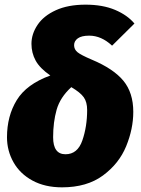

<svg xmlns="http://www.w3.org/2000/svg" viewBox="-20 -784 607 824"><path d="M557 -683 461 -588Q415 -631 363 -631Q330 -631 314 -619.5Q298 -608 298 -590Q298 -572 312.5 -560Q327 -548 374 -528Q467 -489 509.5 -437.5Q552 -386 552 -304Q552 -231 521.5 -156.5Q491 -82 422 -31Q353 20 246 20Q173 20 119.5 -9Q66 -38 38 -87.5Q10 -137 10 -195Q10 -286 52 -354.5Q94 -423 196 -460Q151 -491 133 -524Q115 -557 115 -596Q115 -638 141 -677Q167 -716 219.5 -740Q272 -764 347 -764Q421 -764 474 -741.5Q527 -719 557 -683ZM208 -195Q208 -122 261 -122Q313 -122 333.5 -181.5Q354 -241 354 -312Q354 -346 339.5 -366.5Q325 -387 286 -410Q238 -366 223 -313Q208 -260 208 -195Z"/></svg>

Font: FiraGO Heavy
Style: Italic
Weight: 900
Italic angle: -8°
Designer: bBox Type GmbH
Foundry: bBox Type GmbH
Version: Version 1.001